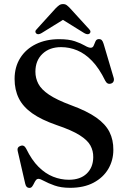

<svg xmlns="http://www.w3.org/2000/svg" viewBox="-20 -905 628 941"><path d="M323.5 15.5Q279 15.5 247.5 4.2Q216 -7 196.5 -17.8Q177 -28.5 169 -28.5Q161 -28.5 156 -22Q151 -15.5 146.8 -6.5Q142.5 2.5 137.5 9.2Q132.5 16 124 16Q116 16 111 11Q106 6 103.5 -5L66.5 -166Q64.5 -174.5 68.2 -181Q72 -187.5 80.5 -190Q89.5 -193.5 96.5 -189.8Q103.5 -186 108.5 -176Q135.5 -120.5 169 -87.2Q202.5 -54 240.2 -39Q278 -24 317.5 -24Q373.5 -24 405 -54.2Q436.5 -84.5 437 -134.5Q437.5 -165.5 423.2 -191.8Q409 -218 370.2 -242.5Q331.5 -267 257.5 -292Q182.5 -318 137.5 -350Q92.5 -382 72 -423.5Q51.5 -465 51.5 -518Q51.5 -576.5 79 -620.5Q106.5 -664.5 156 -688.8Q205.5 -713 270 -713Q317.5 -713 347.2 -702.8Q377 -692.5 395.2 -681.8Q413.5 -671 424.5 -671Q435 -671 439.2 -681.5Q443.5 -692 448.2 -702.8Q453 -713.5 465.5 -713.5Q473.5 -713.5 478.8 -708.2Q484 -703 488 -689.5L537 -524Q540 -514 536.5 -506Q533 -498 524 -495.5Q515 -492.5 508 -496Q501 -499.5 496 -509Q466 -570.5 431.2 -606.5Q396.5 -642.5 358.2 -658.2Q320 -674 279.5 -674Q222.5 -674 188 -641Q153.5 -608 153.5 -553.5Q153.5 -522 168 -494.2Q182.5 -466.5 220.2 -441Q258 -415.5 328 -389.5Q406 -361 451.5 -329Q497 -297 516.5 -258.2Q536 -219.5 535.5 -170.5Q535.5 -119.5 510.8 -77.2Q486 -35 438.8 -9.8Q391.5 15.5 323.5 15.5ZM308.5 -820H268.5L392.5 -743Q409.5 -733 419 -740.5Q423 -743.5 423.2 -749.5Q423.5 -755.5 417 -762L323.5 -864.5Q314.5 -874 307.2 -879.5Q300 -885 289 -885Q278 -885 270.2 -879.5Q262.5 -874 253 -864.5L160 -762Q153 -755.5 153.5 -749.5Q154 -743.5 158 -740.5Q167.5 -733 184 -743Z"/></svg>

Font: Fraunces 24pt
Style: Regular
Weight: 400
Version: Version 1.000;[b76b70a41]